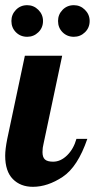

<svg xmlns="http://www.w3.org/2000/svg" viewBox="-28 -715 366 741"><path d="M16 -634Q16 -659 33.5 -677Q51 -695 77 -695Q102 -695 120 -677Q138 -659 138 -634Q138 -608 120 -590.5Q102 -573 77 -573Q51 -573 33.5 -590.5Q16 -608 16 -634ZM196 -634Q196 -659 213.5 -677Q231 -695 257 -695Q282 -695 300 -677Q318 -659 318 -634Q318 -608 300 -590.5Q282 -573 257 -573Q231 -573 213.5 -590.5Q196 -608 196 -634ZM-8 -114Q-8 -139 0 -179L68 -500H212L140 -160Q136 -145 136 -128Q136 -108 145.5 -99.5Q155 -91 177 -91Q206 -91 231 -115.5Q256 -140 267 -179H309Q272 -71 214 -32.5Q156 6 99 6Q51 6 21.5 -24Q-8 -54 -8 -114Z"/></svg>

Font: Lobster
Style: Regular
Weight: 400
Designer: Impallari Type
Foundry: Impallari Type
Version: Version 2.100